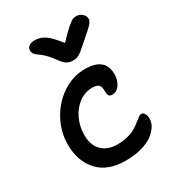

<svg xmlns="http://www.w3.org/2000/svg" viewBox="-203 -1032 1011 1106"><g transform="rotate(-30 303.0 -479.0)"><path d="M474.1 -911.1Q496.6 -911.1 513.2 -896Q529.8 -880.9 529.8 -862.8Q529.8 -848.6 515.4 -831.5Q501 -814.5 446.8 -768.1Q435.5 -758.8 416.7 -742.2Q397.9 -725.6 392.1 -720.9Q386.2 -716.3 374.5 -709Q362.8 -701.7 353.8 -700Q344.7 -698.2 332 -698.2Q307.6 -698.2 290.5 -709.2Q273.4 -720.2 253.9 -748Q233.9 -776.9 211.7 -798.3Q189.5 -819.8 176 -828.1Q162.6 -836.4 153.8 -847.2Q145 -857.9 145 -872.1Q145 -890.1 159.7 -900.1Q174.3 -910.2 199.2 -910.2Q233.9 -910.2 264.6 -889.6Q295.4 -869.1 341.8 -809.1Q385.7 -856 412.1 -878.7Q438.5 -901.4 449.5 -906.2Q460.4 -911.1 474.1 -911.1ZM307.1 -46.9Q188 -46.9 125.5 -115Q63 -183.1 63 -293Q63 -376.5 103.3 -452.1Q143.6 -527.8 213.9 -575Q284.2 -622.1 365.2 -622.1Q499 -622.1 499 -511.2Q499 -473.1 479.7 -444.1Q460.4 -415 429.2 -415Q411.1 -415 406 -427.2Q400.9 -439.5 400.9 -464.8Q400.9 -485.4 390.1 -496.6Q379.4 -507.8 347.2 -507.8Q297.9 -507.8 257.3 -476.8Q216.8 -445.8 194.8 -397Q172.9 -348.1 172.9 -293.9Q172.9 -226.1 210 -189Q247.1 -151.9 311 -151.9Q349.6 -151.9 382.1 -160.4Q414.6 -168.9 434.6 -181.4Q454.6 -193.8 470 -206.3Q485.4 -218.8 497.1 -227.3Q508.8 -235.8 517.1 -235.8Q530.3 -235.8 538.1 -221.9Q545.9 -208 545.9 -187Q545.9 -163.1 531 -138.9Q516.1 -114.7 487.8 -93.8Q459.5 -72.8 412.4 -59.8Q365.2 -46.9 307.1 -46.9Z"/></g></svg>

Font: Shantell Sans Irregular Bouncy
Style: Regular
Weight: 500
Designer: Stephen Nixon, Anya Danilova, Shantell Martin
Foundry: Arrow Type
Version: Version 1.006;[9816181b4]